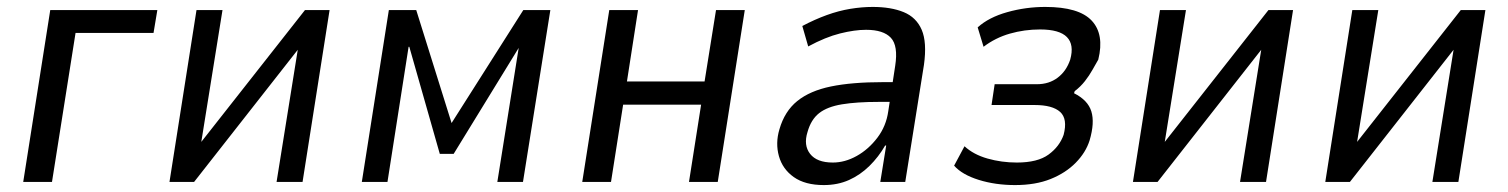

<svg xmlns="http://www.w3.org/2000/svg" viewBox="-20 -525 4352 554"><path d="M47 0 125 -496H434L423 -430H198L130 0Z M469 0 547 -496H622L558 -98H547L860 -496H931L853 0H778L842 -399H853L540 0Z M1024 0 1102 -496H1181L1283 -170L1490 -496H1568L1489 0H1415L1477 -389H1478L1289 -81H1249L1161 -390H1159L1098 0Z M1660 0 1738 -496H1821L1789 -290H2013L2046 -496H2129L2051 0H1968L2003 -223H1778L1743 0Z M2357 9Q2303 9 2270.5 -14Q2238 -37 2227.5 -74.5Q2217 -112 2229 -152Q2244 -204 2280.5 -233.5Q2317 -263 2377.5 -275.5Q2438 -288 2528 -288H2570L2562 -231H2515Q2452 -231 2409.5 -224Q2367 -217 2343.5 -198.5Q2320 -180 2310 -144Q2298 -106 2317.5 -81Q2337 -56 2383 -56Q2418 -56 2452 -75Q2486 -94 2511.5 -127.5Q2537 -161 2543 -204L2563 -335Q2572 -393 2550.5 -416Q2529 -439 2479 -439Q2446 -439 2404 -428.5Q2362 -418 2312 -391L2295 -450Q2331 -469 2365.5 -481.5Q2400 -494 2433.5 -499.5Q2467 -505 2498 -505Q2551 -505 2587.5 -490Q2624 -475 2639.5 -439Q2655 -403 2646 -338L2592 0H2520L2537 -105H2534Q2515 -72 2488.5 -46Q2462 -20 2429.5 -5.5Q2397 9 2357 9Z M2909 9Q2852 9 2804 -6Q2756 -21 2733 -47L2763 -103Q2789 -79 2829.5 -67.5Q2870 -56 2914 -56Q2974 -56 3005.5 -79Q3037 -102 3049 -136Q3061 -182 3039 -202Q3017 -222 2965 -222H2841L2850 -282H2972Q3007 -282 3032 -301Q3057 -320 3068 -353Q3080 -396 3058.5 -418Q3037 -440 2981 -440Q2936 -440 2894 -428Q2852 -416 2818 -390L2801 -446Q2833 -475 2886.5 -490Q2940 -505 2996 -505Q3093 -505 3130 -465.5Q3167 -426 3149 -353Q3142 -341 3132.5 -324Q3123 -307 3110.5 -291Q3098 -275 3081 -262L3079 -256Q3119 -236 3129 -203.5Q3139 -171 3124 -120Q3113 -85 3084 -55.5Q3055 -26 3011.5 -8.5Q2968 9 2909 9Z M3249 0 3327 -496H3402L3338 -98H3327L3640 -496H3711L3633 0H3558L3622 -399H3633L3320 0Z M3804 0 3882 -496H3957L3893 -98H3882L4195 -496H4266L4188 0H4113L4177 -399H4188L3875 0Z"/></svg>

Font: Nunito Sans 7pt Condensed
Style: Italic
Weight: 400
Width: 3
Italic angle: -9°
Designer: Vernon Adams
Foundry: Vernon Adams
Version: Version 3.101;gftools[0.9.27]